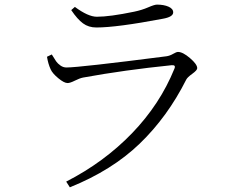

<svg xmlns="http://www.w3.org/2000/svg" viewBox="-20 -757 1040 820"><path d="M196.3 -460.9Q185.5 -484.4 180.7 -514.6L201.2 -524.4Q212.9 -504.9 219.7 -495.1Q226.6 -485.4 238.3 -477.1Q250 -468.8 263.7 -468.8Q318.4 -468.8 690.4 -516.6Q705.1 -518.6 719.2 -526.9Q733.4 -535.2 740.2 -535.2Q760.7 -535.2 791.5 -508.8Q822.3 -482.4 822.3 -465.8Q822.3 -457 801.3 -441.9Q780.3 -426.8 775.4 -417Q695.3 -257.8 576.7 -143.6Q458 -29.3 278.3 43L262.7 18.6Q424.8 -64.5 543.9 -188Q663.1 -311.5 724.6 -462.9Q728.5 -471.7 725.6 -475.6Q722.7 -479.5 712.9 -478.5Q511.7 -458 335 -425.8Q320.3 -422.9 299.8 -412.6Q279.3 -402.3 268.6 -402.3Q253.9 -402.3 229 -422.9Q204.1 -443.4 196.3 -460.9ZM719.7 -704.1Q719.7 -684.6 674.8 -676.8Q478.5 -639.6 391.6 -639.6Q358.4 -639.6 334.5 -657.2Q310.5 -674.8 284.2 -713.9L299.8 -727.5Q356.4 -685.5 393.6 -685.5Q449.2 -685.5 552.7 -707Q585.9 -713.9 612.8 -725.6Q639.6 -737.3 650.4 -737.3Q679.7 -737.3 699.7 -728.5Q719.7 -719.7 719.7 -704.1Z"/></svg>

Font: GenYoMin TW TTF Light
Style: Regular
Weight: 300
Version: Version 1.300